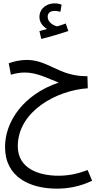

<svg xmlns="http://www.w3.org/2000/svg" viewBox="-20 -853 578 1144"><path d="M226 -621C275 -633 343 -653 387 -668L372 -713C357 -707 340 -702 321 -696C299 -700 264 -720 264 -753C264 -774 278 -788 306 -788C318 -788 328 -785 340 -783L347 -825C334 -831 318 -833 306 -833C258 -833 215 -803 215 -751C215 -719 237 -694 261 -680C248 -676 235 -673 215 -668ZM319 271C379 271 451 261 529 224L502 160C437 185 383 194 328 194C214 194 86 153 86 18C86 -190 318 -315 503 -327L501 -399H492C330 -400 268 -496 139 -496C99 -496 59 -486 32 -476L45 -408C67 -414 96 -421 128 -421C202 -421 268 -384 330 -361C122 -291 10 -131 10 23C10 203 159 271 319 271Z"/></svg>

Font: Noto Sans Arabic UI Cn
Style: Regular
Weight: 400
Width: 3
Designer: Monotype Design Team, Nadine Chahine and Nizar Qandah
Foundry: Monotype Imaging Inc.
Version: Version 2.010